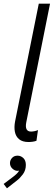

<svg xmlns="http://www.w3.org/2000/svg" viewBox="-39 -772 304 1051"><path d="M117.2 5.4Q84 5.4 65.7 -9.8Q47.4 -24.9 42.5 -50.5Q37.6 -76.2 43.5 -106.9L173.3 -752H234.9L105 -103.5Q94.7 -51.8 130.9 -51.8Q140.6 -51.8 151.9 -54.4Q163.1 -57.1 168.9 -60.1L160.6 -1.5Q151.9 2 140.1 3.7Q128.4 5.4 117.2 5.4ZM-1 258.8 -19 234.9 32.2 196.3Q43.5 188 52.2 179.4Q61 170.9 66.2 161.4Q71.3 151.9 71.3 140.6H83Q80.1 149.9 74.2 156.5Q68.4 163.1 56.6 163.1Q42 163.1 28.8 150.9Q15.6 138.7 15.6 120.6Q15.6 105 26.9 92.5Q38.1 80.1 57.1 80.1Q74.7 80.1 88.6 93Q102.5 106 102.5 130.9Q102.5 160.2 86.2 182.1Q69.8 204.1 52.7 216.8Z"/></svg>

Font: Reddit Sans Light
Style: Italic
Weight: 300
Italic angle: -11.25°
Designer: Stephen Hutchings
Version: Version 1.013